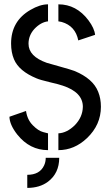

<svg xmlns="http://www.w3.org/2000/svg" viewBox="-20 -704 520 904"><path d="M108.4 180.7V119.1Q167 119.1 187.5 75.2Q195.3 58.6 195.3 39.1H258.8Q258.8 111.3 206.1 151.4Q167 180.7 108.4 180.7ZM24.4 -154.3 102.5 -181.6Q108.4 -140.6 134.3 -114.3Q160.2 -87.9 183.6 -82L206.1 -76.2V2.9Q120.1 2.9 61.5 -70.3Q25.4 -116.2 24.4 -154.3ZM32.2 -499Q32.2 -604.5 123 -657.2Q168 -683.6 206.1 -683.6V-603.5Q171.9 -599.6 141.6 -567.4Q114.3 -537.1 114.3 -498Q114.3 -438.5 200.2 -408.2Q221.7 -401.4 265.6 -389.6Q311.5 -377 330.1 -370.1Q418 -334 442.4 -271.5Q455.1 -240.2 455.1 -201.2Q455.1 -116.2 389.6 -53.7Q330.1 2.9 254.9 2.9V-76.2Q294.9 -78.1 332 -114.3Q369.1 -152.3 370.1 -201.2Q370.1 -269.5 275.4 -300.8Q254.9 -307.6 212.9 -317.4Q168 -328.1 152.3 -335Q69.3 -369.1 45.9 -424.8Q32.2 -457 32.2 -499ZM254.9 -603.5V-683.6Q339.8 -683.6 396.5 -608.4Q424.8 -570.3 427.7 -540L348.6 -513.7Q335 -582 270.5 -600.6Q254.9 -603.5 254.9 -603.5Z"/></svg>

Font: Post No Bills Colombo SemiBold
Style: Regular
Weight: 600
Designer: Kosala Senevirathne, Siva Puranthara, Lasantha Premarathna, Tharique Azeez
Foundry: Mooniak
Version: Version 1.220 ; ttfautohint (v1.6)